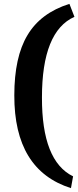

<svg xmlns="http://www.w3.org/2000/svg" viewBox="-20 -811 405 993"><path d="M365 -724Q197 -649 197 -307Q196 22 358 101L347 162Q53 69 54 -318Q54 -516 122 -629Q190 -744 339 -791Z"/></svg>

Font: Taylor Sans Bold LRS
Style: Bold
Weight: 700
Italic angle: -8°
Designer: Natanael Gama
Version: Version 1.001 September 8, 2015